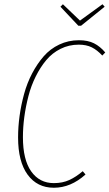

<svg xmlns="http://www.w3.org/2000/svg" viewBox="-20 -882 520 912"><path d="M466.8 -861.8 477.1 -850.1 365.2 -759.8H352.1L267.1 -850.1L278.8 -861.8L359.9 -784.2ZM355 -690.9Q397.5 -690.9 426.5 -676.3Q455.6 -661.6 480 -632.8L465.8 -618.2Q441.4 -644.5 415.8 -657.2Q390.1 -669.9 354 -669.9Q307.6 -669.9 267.8 -650.1Q228 -630.4 199.7 -596.4Q171.4 -562.5 149.7 -518.8Q127.9 -475.1 115 -425.3Q102.1 -375.5 95.5 -326.4Q88.9 -277.3 88.9 -230Q88.9 -123.5 128.2 -67.9Q167.5 -12.2 235.8 -12.2Q277.3 -12.2 309.6 -27.1Q341.8 -42 373 -68.8L386.2 -53.2Q316.4 9.8 235.8 9.8Q156.7 9.8 111.3 -52.2Q65.9 -114.3 65.9 -229Q65.9 -279.3 73 -331.3Q80.1 -383.3 94.5 -435.8Q108.9 -488.3 132.8 -533.7Q156.7 -579.1 187.5 -614.5Q218.3 -649.9 261.5 -670.4Q304.7 -690.9 355 -690.9Z"/></svg>

Font: Fira Sans Compressed Thin
Style: Italic
Weight: 100
Width: 3
Italic angle: -8°
Designer: Carrois Corporate & Edenspiekermann AG
Foundry: Carrois Corporate GbR & Edenspiekermann AG
Version: Version 4.203;PS 004.203;hotconv 1.0.88;makeotf.lib2.5.64775